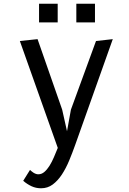

<svg xmlns="http://www.w3.org/2000/svg" viewBox="-20 -770 690 1030"><path d="M360.5 -182 495 -550 585 -560 383 8.5Q368 50.5 350.8 92Q333.5 133.5 311.8 166.5Q290 199.5 262.8 219.8Q235.5 240 200.5 240Q172.5 240 149 229Q125.5 218 104.5 200L141 141.5Q144 144.5 148.8 148.5Q153.5 152.5 159.2 156.2Q165 160 171.8 162.5Q178.5 165 185.5 165Q203.5 165 218.2 152.2Q233 139.5 245.8 119Q258.5 98.5 269.2 73.5Q280 48.5 290 23.5L86.5 -550L181.5 -560L313.5 -182L339.5 -66ZM189.5 -750H289.5V-650H189.5ZM389.5 -750H489.5V-650H389.5Z"/></svg>

Font: B612 Mono
Style: Regular
Weight: 400
Version: Version 1.005